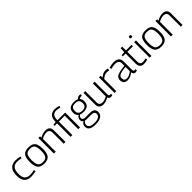

<svg xmlns="http://www.w3.org/2000/svg" viewBox="442 -2600 4670 4670"><g transform="rotate(-45 2777.5 -265.0)"><path d="M41 -259Q41 -405 104 -474.5Q167 -544 284 -544Q320 -544 362 -538.5Q404 -533 437 -524L427 -475Q395 -483 357.5 -488Q320 -493 288 -493Q200 -493 151.5 -438Q103 -383 103 -257Q103 -142 151 -91.5Q199 -41 288 -41Q321 -41 361 -46.5Q401 -52 436 -60L446 -12Q411 -3 364.5 3.5Q318 10 276 10Q160 10 100.5 -55.5Q41 -121 41 -259Z M503 -268Q503 -365 524.5 -426Q546 -487 595.5 -515.5Q645 -544 730 -544Q814 -544 863.5 -515.5Q913 -487 934.5 -426Q956 -365 956 -268Q956 -119 903.5 -54.5Q851 10 730 10Q608 10 555.5 -54.5Q503 -119 503 -268ZM566 -268Q566 -183 582.5 -133Q599 -83 635 -61.5Q671 -40 730 -40Q788 -40 824 -61.5Q860 -83 876.5 -133Q893 -183 893 -268Q893 -351 877.5 -400.5Q862 -450 826.5 -472Q791 -494 730 -494Q668 -494 632.5 -472Q597 -450 581.5 -400.5Q566 -351 566 -268Z M1064 0V-534H1121V-487Q1170 -513 1215.5 -528.5Q1261 -544 1316 -544Q1386 -544 1424 -507.5Q1462 -471 1462 -400V0H1401V-385Q1401 -435 1374.5 -463Q1348 -491 1293 -491Q1248 -491 1208.5 -477.5Q1169 -464 1126 -441V0Z M1637 0V-464H1550V-505L1637 -511V-520Q1637 -638 1689 -694Q1741 -750 1839 -750Q1869 -750 1905.5 -744Q1942 -738 1979 -723L1963 -678Q1931 -689 1900.5 -694.5Q1870 -700 1843 -700Q1768 -700 1733 -656.5Q1698 -613 1698 -518V-511H1962V0H1901V-464H1698V0Z M2291 -203Q2227 -203 2184 -221Q2161 -206 2148 -187Q2135 -168 2135 -144Q2135 -114 2157.5 -96.5Q2180 -79 2228 -79H2390Q2543 -79 2543 52Q2543 131 2476 175.5Q2409 220 2287 220Q2057 220 2057 73Q2057 36 2074 5Q2091 -26 2130 -48Q2086 -74 2086 -130Q2086 -165 2103.5 -192Q2121 -219 2153 -238Q2095 -280 2095 -373Q2095 -544 2291 -544Q2367 -544 2413 -519Q2441 -566 2508 -566Q2526 -566 2544 -562L2537 -512Q2525 -515 2507 -515Q2469 -515 2448 -492Q2487 -450 2487 -373Q2487 -203 2291 -203ZM2291 -247Q2361 -247 2394 -277Q2427 -307 2427 -373Q2427 -440 2394 -470Q2361 -500 2291 -500Q2221 -500 2188 -470Q2155 -440 2155 -373Q2155 -307 2188 -277Q2221 -247 2291 -247ZM2110 63Q2110 173 2291 173Q2384 173 2434 142.5Q2484 112 2484 57Q2484 -26 2375 -26H2229Q2195 -26 2169 -33Q2138 -15 2124 9Q2110 33 2110 63Z M2759 10Q2693 10 2654.5 -25.5Q2616 -61 2616 -131V-534H2677V-142Q2677 -95 2703 -68.5Q2729 -42 2781 -42Q2823 -42 2861 -56Q2899 -70 2939 -92V-534H3000V-103Q3000 -69 3011.5 -56Q3023 -43 3040 -43Q3055 -43 3069 -49L3077 -4Q3049 10 3019 10Q2993 10 2973.5 -4Q2954 -18 2947 -48Q2900 -22 2856 -6Q2812 10 2759 10Z M3206 -534V-467Q3250 -507 3290.5 -525.5Q3331 -544 3375 -544Q3418 -544 3454 -533L3444 -477Q3405 -488 3369 -488Q3331 -488 3292 -471Q3253 -454 3210 -414V0H3149V-534Z M3460 -123Q3460 -187 3497 -221Q3534 -255 3606.5 -271Q3679 -287 3785 -297V-384Q3785 -435 3753 -462.5Q3721 -490 3657 -490Q3626 -490 3587.5 -485Q3549 -480 3507 -467L3495 -518Q3581 -544 3660 -544Q3751 -544 3798.5 -504.5Q3846 -465 3846 -385V-105Q3846 -70 3856 -57Q3866 -44 3884 -44Q3900 -44 3914 -50L3922 -4Q3895 10 3865 10Q3796 10 3789 -69Q3752 -39 3702.5 -14.5Q3653 10 3591 10Q3532 10 3496 -23.5Q3460 -57 3460 -123ZM3522 -129Q3522 -83 3546 -59Q3570 -35 3610 -35Q3656 -35 3702.5 -57Q3749 -79 3785 -112V-258Q3708 -252 3648.5 -240Q3589 -228 3555.5 -202.5Q3522 -177 3522 -129Z M4155 10Q4083 10 4049.5 -30.5Q4016 -71 4016 -150V-486H3920V-527L4016 -534L4024 -664H4077V-534H4268V-486H4077V-154Q4077 -96 4099.5 -69.5Q4122 -43 4173 -43Q4199 -43 4224 -48Q4249 -53 4275 -61L4284 -12Q4248 0 4215.5 5Q4183 10 4155 10Z M4390 -655Q4368 -655 4360 -663Q4352 -671 4352 -691Q4352 -712 4360 -719.5Q4368 -727 4390 -727Q4412 -727 4420 -719.5Q4428 -712 4428 -691Q4428 -671 4420 -663Q4412 -655 4390 -655ZM4359 0V-534H4420V0Z M4529 -268Q4529 -365 4550.5 -426Q4572 -487 4621.5 -515.5Q4671 -544 4756 -544Q4840 -544 4889.5 -515.5Q4939 -487 4960.5 -426Q4982 -365 4982 -268Q4982 -119 4929.5 -54.5Q4877 10 4756 10Q4634 10 4581.5 -54.5Q4529 -119 4529 -268ZM4592 -268Q4592 -183 4608.5 -133Q4625 -83 4661 -61.5Q4697 -40 4756 -40Q4814 -40 4850 -61.5Q4886 -83 4902.5 -133Q4919 -183 4919 -268Q4919 -351 4903.5 -400.5Q4888 -450 4852.5 -472Q4817 -494 4756 -494Q4694 -494 4658.5 -472Q4623 -450 4607.5 -400.5Q4592 -351 4592 -268Z M5090 0V-534H5147V-487Q5196 -513 5241.5 -528.5Q5287 -544 5342 -544Q5412 -544 5450 -507.5Q5488 -471 5488 -400V0H5427V-385Q5427 -435 5400.5 -463Q5374 -491 5319 -491Q5274 -491 5234.5 -477.5Q5195 -464 5152 -441V0Z"/></g></svg>

Font: Georama Light
Style: Regular
Weight: 300
Designer: Jean-Baptiste Levee
Foundry: Production Type
Version: Version 1.000